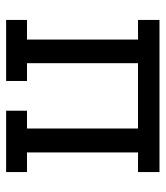

<svg xmlns="http://www.w3.org/2000/svg" viewBox="23 -563 540 626"><g transform="rotate(90 293.0 -250.0)"><path d="M341 -68H399V-430H186V-68H244V0H45V-68H109V-430H45V-500H541V-430H477V-68H541V0H341Z"/></g></svg>

Font: Kelly Slab
Style: Regular
Weight: 400
Designer: Denis Masharov
Foundry: Denis Masharov
Version: Version 1.001